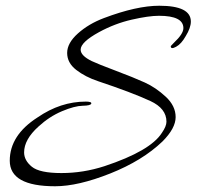

<svg xmlns="http://www.w3.org/2000/svg" viewBox="-20 -603 685 669"><path d="M645 -528Q645 -506 627 -477Q612 -450 593.5 -440Q575 -430 575 -442Q575 -443 586 -454Q619 -485 619 -505Q619 -548 534 -548Q498 -548 439 -534.5Q380 -521 325 -491Q261 -456 261 -430Q261 -409 300 -390Q321 -380 383.5 -356.5Q446 -333 484.5 -315.5Q523 -298 557.5 -266Q592 -234 592 -195Q592 -156 546 -110Q476 -43 364 1.5Q252 46 172 46Q14 46 14 -43Q14 -132 111 -194Q191 -249 279 -249Q300 -249 298 -242Q296 -235 268 -234.5Q240 -234 196 -215.5Q152 -197 114 -162Q64 -117 64 -72Q64 -44 91 -22Q118 0 194 0Q270 0 344 -24Q504 -77 544 -140Q560 -163 560 -179Q560 -225 504 -251Q439 -281 322 -320Q277 -335 245.5 -359.5Q214 -384 214 -418.5Q214 -453 251.5 -486.5Q289 -520 342 -540Q456 -583 535 -583Q645 -583 645 -528Z"/></svg>

Font: Allura
Style: Regular
Weight: 400
Designer: Robert E. Leuschke
Foundry: Robert E. Leuschke
Version: Version 1.004